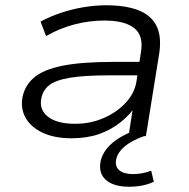

<svg xmlns="http://www.w3.org/2000/svg" viewBox="-20 -517 719 729"><path d="M252 8Q186 8 141 -13.5Q96 -35 76.5 -71Q57 -107 66 -151Q76 -195 111 -224Q146 -253 218 -267.5Q290 -282 409 -282H526L518 -231H398Q301 -231 246.5 -222Q192 -213 167.5 -194Q143 -175 137 -144Q128 -101 162 -74Q196 -47 265 -47Q323 -47 373 -68.5Q423 -90 457 -126.5Q491 -163 498 -207L515 -318Q526 -381 490 -410Q454 -439 376 -439Q320 -439 263.5 -424.5Q207 -410 155 -380L134 -435Q169 -454 210.5 -468Q252 -482 296.5 -489.5Q341 -497 383 -497Q456 -497 504.5 -478.5Q553 -460 573.5 -420Q594 -380 585 -317L534 0H468L486 -116L497 -117Q474 -82 438 -53Q402 -24 356 -8Q310 8 252 8ZM470 192Q412 192 382.5 166.5Q353 141 362 95Q371 56 407 25.5Q443 -5 508 -28L527 0Q501 9 478 22Q455 35 440 52Q425 69 421 89Q416 116 433.5 130Q451 144 485 144Q502 144 519 141Q536 138 554 131L564 173Q546 182 522 187Q498 192 470 192Z"/></svg>

Font: Nunito Sans 10pt Expanded Light
Style: Italic
Weight: 300
Width: 7
Italic angle: -9°
Designer: Vernon Adams
Foundry: Vernon Adams
Version: Version 3.101;gftools[0.9.27]